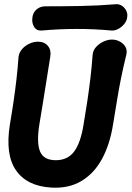

<svg xmlns="http://www.w3.org/2000/svg" viewBox="-20 -875 625 912"><path d="M160 -677Q191 -677 207.5 -657Q224 -637 219 -607Q210 -549 201.5 -497Q193 -445 185 -393.5Q177 -342 167 -284Q153 -196 170.5 -155Q188 -114 245 -114Q301 -114 332 -155Q363 -196 377 -284Q387 -342 395 -396Q403 -450 409.5 -504Q416 -558 420 -615Q422 -636 436.5 -652Q451 -668 471.5 -677.5Q492 -687 512 -687Q532 -687 549.5 -677.5Q567 -668 576 -652Q585 -636 580 -615Q566 -558 555 -504Q544 -450 535.5 -396Q527 -342 517 -284Q502 -189 464.5 -120Q427 -51 366.5 -15Q306 21 223 16Q108 9 56 -66Q4 -141 27 -284Q37 -342 44.5 -393.5Q52 -445 58 -496.5Q64 -548 68 -605Q71 -626 85 -642Q99 -658 119.5 -667.5Q140 -677 160 -677ZM584 -792Q582 -776 570.5 -761.5Q559 -747 542.5 -738Q526 -729 510 -730Q346 -745 178 -730Q154 -728 142 -747.5Q130 -767 134 -792V-793Q137 -816 154 -830.5Q171 -845 195 -845Q279 -845 362.5 -846.5Q446 -848 531 -855Q547 -856 560 -847Q573 -838 580 -823.5Q587 -809 584 -793Z"/></svg>

Font: Winky Sans SemiBold
Style: Italic
Weight: 600
Italic angle: -8.97852°
Designer: Simon Atzbach
Foundry: typofactur
Version: Version 1.205